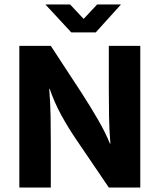

<svg xmlns="http://www.w3.org/2000/svg" viewBox="-20 -834 710 854"><path d="M406 -690H297L182 -814H292L352 -750L412 -814H518ZM66 -630H206L344 -419Q381 -362 415.5 -302.5Q450 -243 469 -195H471Q466 -255 465 -315.5Q464 -376 464 -436V-630H604V0H464L318 -215Q282 -268 252 -323Q222 -378 201 -439H199Q204 -376 205 -318Q206 -260 206 -200V0H66Z"/></svg>

Font: Ek Mukta ExtraBold
Style: Regular
Weight: 800
Designer: Girish Dalvi and Yashodeep Gholap
Foundry: Ek Type
Version: Version 2.538;PS 1.002;hotconv 16.6.51;makeotf.lib2.5.65220;